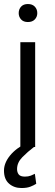

<svg xmlns="http://www.w3.org/2000/svg" viewBox="-23 -741 277 968"><path d="M71.3 -674.8Q71.3 -694.3 83.3 -707.5Q95.2 -720.7 117.7 -720.7Q140.1 -720.7 152.6 -707.5Q165 -694.3 165 -674.8Q165 -656.2 152.6 -643.1Q140.1 -629.9 117.7 -629.9Q95.2 -629.9 83.3 -643.1Q71.3 -656.2 71.3 -674.8ZM154.3 -528.3V0H79.6V-528.3ZM116.2 -23.4 148.4 0Q116.2 24.4 89.6 51.5Q63 78.6 63 111.3Q63 127.9 71.5 138.7Q80.1 149.4 102.5 149.4Q119.6 149.4 132.3 144.5Q145 139.6 152.8 135.3L159.7 185.5Q148.4 192.9 130.6 200Q112.8 207 85.4 207Q47.9 207 22.5 184.8Q-2.9 162.6 -2.9 119.1Q-2.9 81.1 27.1 43.7Q57.1 6.3 116.2 -23.4Z"/></svg>

Font: Vazirmatn FD Light
Style: Regular
Weight: 300
Designer: Saber Rastikerdar
Foundry: Saber Rastikerdar
Version: Version 33.003